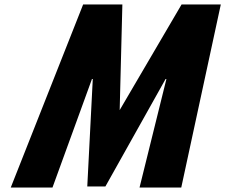

<svg xmlns="http://www.w3.org/2000/svg" viewBox="-20 -845 1015 865"><path d="M608.6 0H796.6L974.8 -825H798.1L519.2 -349L531.3 -825H354.6L28.4 0H216.4L394.3 -489H398L373.2 -5H454.9L726 -489H729.7Z"/></svg>

Font: Hussar
Style: BdSuprConOblThree
Weight: 700
Foundry: Cannot Into Space Fonts
Version: Version 2.00